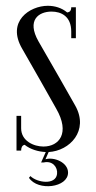

<svg xmlns="http://www.w3.org/2000/svg" viewBox="-20 -520 333 663"><path d="M80 94C111 141 215 128 215 76C215 41 167 21 137 30L148 5C221 1 288 -69 240 -155C216 -197 158 -300 113 -377C71 -451 114 -480 158 -480C191 -480 226 -464 226 -411V-388H242V-495H226C226 -482 220 -478 212 -477C193 -493 169 -500 145 -500C83 -500 1 -446 57 -351C88 -297 153 -183 174 -145C223 -60 184 -14 130 -14C97 -14 53 -33 53 -77V-120H37V0H53C53 -10 56 -18 65 -20C85 -4 113 4 138 5L122 41H131C161 34 180 57 177 81C172 120 108 111 85 88Z"/></svg>

Font: Emberly
Style: Regular
Weight: 400
Designer: Rajesh Rajput
Foundry: Rajesh Rajput
Version: Version 1.000